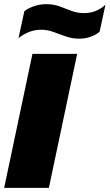

<svg xmlns="http://www.w3.org/2000/svg" viewBox="-37 -903 527 923"><path d="M344 -717Q310 -717 279 -728Q248 -739 219.5 -749.5Q191 -760 162 -760Q129 -760 102 -749Q75 -738 52 -720L80 -849Q97 -863 126 -873Q155 -883 185 -883Q220 -883 249 -872.5Q278 -862 306 -851Q334 -840 367 -840Q400 -840 427 -852Q454 -864 470 -881L442 -751Q429 -738 402 -727.5Q375 -717 344 -717ZM-17 0 119 -644H334L198 0Z"/></svg>

Font: Kanit ExtraBold
Style: Italic
Weight: 800
Italic angle: -12°
Designer: Katatrad Team
Foundry: CadsonDemak
Version: Version 2.000; ttfautohint (v1.8.3)